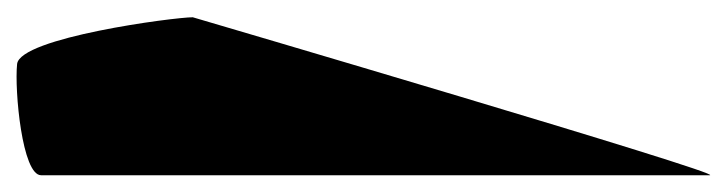

<svg xmlns="http://www.w3.org/2000/svg" viewBox="-94 -433 864 228"><path d="M748.8 -224.9C771.4 -225.5 134.9 -412.5 134.9 -412.5C112.7 -412.5 -70.6 -388.3 -73.7 -356.9C-76.9 -325.6 -67.7 -224.9 -45.2 -224.9Z"/></svg>

Font: AnarchicType
Style: Slant
Weight: 400
Version: Version Something